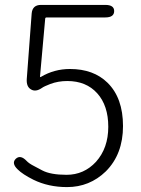

<svg xmlns="http://www.w3.org/2000/svg" viewBox="-20 -749 575 782"><path d="M253 13Q177 13 116 -17Q72 -39 52 -59Q26 -84 44 -102Q63 -120 88 -94Q98 -83 120 -72Q136 -64 152 -55Q186 -37 251 -37Q322 -37 371 -90Q421 -146 421 -232.5Q421 -319 376 -369Q331 -419 254 -419Q217 -419 185 -407Q159 -397 151 -391Q125 -373 106 -385Q87 -396 89 -427L109 -694Q112 -729 147 -729H409Q445 -729 445 -704Q445 -678 409 -678H170Q164 -678 164 -672L143 -438Q143 -433 147 -436Q201 -468 265 -468Q361 -468 418 -412Q481 -350 481 -235.5Q481 -121 411 -51Q345 13 253 13Z"/></svg>

Font: Resource Han Rounded JP Light
Style: Regular
Weight: 300
Designer: Cyano Hao (round all glyphs); Ryoko NISHIZUKA 西塚涼子 (kana, bopomofo & ideographs); Paul D. Hunt (Latin, Greek & Cyrillic)
Foundry: Cyano Hao
Version: 0.990